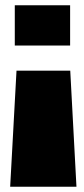

<svg xmlns="http://www.w3.org/2000/svg" viewBox="-20 -611 318 727"><path d="M42.5 -343.5 18.5 96H269.5L246 -343.5ZM36 -438.5H245.5V-591H36Z"/></svg>

Font: Anybody SemiExpanded ExtraBold
Style: Regular
Weight: 800
Width: 6
Version: Version 1.113;gftools[0.9.25]